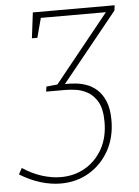

<svg xmlns="http://www.w3.org/2000/svg" viewBox="-113 -565 609 844"><g transform="rotate(-5 191.5 -143.0)"><path d="M121 237Q78 237 32 223Q-14 209 -59 181L-44 154Q-2 182 41.5 195.5Q85 209 124 209Q184 209 232 181Q280 153 308 102.5Q336 52 336 -16Q336 -74 317.5 -105.5Q299 -137 272 -151Q245 -165 219 -168Q193 -171 178 -171H92L95 -193L144 -198L384 -496H97L74 -410H50L64 -523H425L422 -500L177 -197H192Q204 -197 225.5 -195Q247 -193 271.5 -184.5Q296 -176 317.5 -157Q339 -138 353 -105Q367 -72 367 -21Q367 54 335 112Q303 170 247.5 203.5Q192 237 121 237Z"/></g></svg>

Font: Bitter ExtraLight
Style: Italic
Weight: 200
Italic angle: -9°
Designer: Sol Matas, and Bitter project Authors
Foundry: Sol Matas
Version: Version 2.001